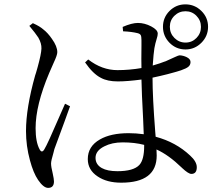

<svg xmlns="http://www.w3.org/2000/svg" viewBox="-20 -829 1040 898"><path d="M205.1 49.8Q183.6 49.8 158.2 12.7Q135.7 -20.5 120.1 -79.1Q101.6 -146.5 101.6 -215.8Q101.6 -324.2 144.5 -476.6Q147.5 -484.4 148.4 -488.3Q151.4 -498 156.2 -515.6Q172.9 -576.2 173.8 -601.6Q174.8 -626 159.2 -653.3Q146.5 -672.9 117.2 -708L133.8 -720.7L135.7 -719.7Q166 -706.1 182.6 -691.4Q203.1 -675.8 222.7 -647.5Q248 -612.3 248 -585Q248 -571.3 231.4 -536.1Q218.8 -507.8 210 -487.3Q146.5 -336.9 146.5 -229.5Q146.5 -165 165 -130.9Q175.8 -110.4 187.5 -130.9Q202.1 -154.3 258.8 -286.1Q278.3 -330.1 284.2 -343.8L307.6 -332Q300.8 -313.5 281.2 -258.8Q242.2 -154.3 234.4 -131.8Q232.4 -126 230.5 -116.2Q218.8 -77.1 218.8 -64.5Q218.8 -48.8 226.6 -17.6Q232.4 8.8 232.4 19.5Q232.4 49.8 205.1 49.8ZM546.9 25.4Q479.5 25.4 436.5 -3.9Q390.6 -34.2 390.6 -85Q390.6 -144.5 447.3 -176.8Q498 -206.1 582 -206.1Q616.2 -206.1 652.3 -201.2Q651.4 -222.7 649.4 -272.5Q642.6 -398.4 641.6 -457Q575.2 -448.2 531.2 -448.2Q482.4 -448.2 452.1 -464.8Q415 -483.4 377.9 -537.1L392.6 -550.8Q457 -501 529.3 -501Q585 -501 641.6 -510.7Q640.6 -544.9 641.6 -614.3Q641.6 -634.8 641.6 -641.6Q641.6 -658.2 638.2 -664.6Q634.8 -670.9 624 -673.8Q596.7 -680.7 555.7 -682.6L553.7 -703.1Q596.7 -721.7 625 -721.7Q656.2 -721.7 687 -705.6Q717.8 -689.5 717.8 -671.9Q717.8 -662.1 712.9 -647.5Q706.1 -626 702.1 -603.5Q698.2 -580.1 694.3 -522.5Q728.5 -532.2 757.8 -543.9Q776.4 -551.8 798.8 -562.5Q815.4 -570.3 820.3 -570.3Q837.9 -569.3 853.5 -561.5Q871.1 -552.7 871.1 -539.1Q871.1 -525.4 861.3 -517.1Q851.6 -508.8 826.2 -500Q767.6 -481.4 693.4 -465.8Q693.4 -375 706.1 -211.9Q707 -196.3 708 -189.5Q802.7 -164.1 869.1 -101.6Q900.4 -73.2 900.4 -46.9Q900.4 -15.6 875 -15.6Q861.3 -15.6 832 -43L830.1 -44.9Q768.6 -104.5 711.9 -129.9Q712.9 -119.1 712.9 -101.6Q712.9 25.4 546.9 25.4ZM529.3 -28.3Q604.5 -28.3 631.8 -57.6Q654.3 -82 654.3 -146.5V-151.4Q609.4 -163.1 553.7 -163.1Q503.9 -163.1 467.8 -144.5Q426.8 -124 426.8 -90.8Q426.8 -59.6 456.1 -43Q482.4 -28.3 529.3 -28.3ZM847.7 -597.7Q803.7 -597.7 772.9 -628.9Q742.2 -660.2 742.2 -703.6Q742.2 -747.1 772.9 -777.8Q803.7 -808.6 847.2 -808.6Q890.6 -808.6 921.9 -777.8Q953.1 -747.1 953.1 -703.6Q953.1 -660.2 921.9 -628.9Q890.6 -597.7 847.7 -597.7ZM847.7 -776.4Q817.4 -776.4 795.9 -755.4Q774.4 -734.4 774.4 -703.6Q774.4 -672.9 795.9 -651.4Q817.4 -629.9 847.7 -629.9Q877.9 -629.9 898.9 -651.4Q919.9 -672.9 919.9 -703.1Q919.9 -733.4 898.9 -754.9Q877.9 -776.4 847.7 -776.4Z"/></svg>

Font: Bpmf Zihi Only R
Style: R
Weight: 400
Foundry: But Ko
Version: Version 1.320